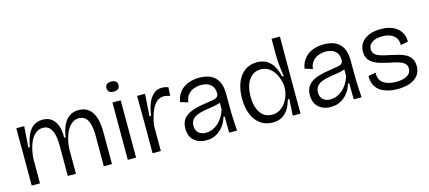

<svg xmlns="http://www.w3.org/2000/svg" viewBox="-54 -1171 3712 1662"><g transform="rotate(-15 1801.5 -339.5)"><path d="M74 0V-288L73 -514H144L131 -325H144Q156 -393 177.5 -438Q199 -483 232.5 -505Q266 -527 311 -527Q362 -527 394 -500.5Q426 -474 440.5 -429Q455 -384 452 -328H466Q475 -393 496.5 -437Q518 -481 553 -504Q588 -527 635 -527Q673 -527 703 -511.5Q733 -496 753 -465.5Q773 -435 783 -390Q793 -345 793 -286V0H720V-275Q720 -337 708.5 -377.5Q697 -418 675 -438Q653 -458 618 -458Q577 -458 545.5 -428.5Q514 -399 494.5 -346.5Q475 -294 470 -225V0H397V-269Q397 -332 386 -374Q375 -416 353 -437Q331 -458 296 -458Q253 -458 221.5 -427.5Q190 -397 171.5 -343.5Q153 -290 148 -222V0Z M935 0V-514H1009V0ZM971 -602Q944 -602 930.5 -613.5Q917 -625 917 -647Q917 -669 930.5 -680.5Q944 -692 971 -692Q998 -692 1011.5 -680.5Q1025 -669 1025 -647Q1025 -625 1011.5 -613.5Q998 -602 971 -602Z M1157 0V-274L1156 -514H1227L1214 -316H1228Q1237 -380 1256 -427Q1275 -474 1306 -500.5Q1337 -527 1381 -527Q1393 -527 1407 -524.5Q1421 -522 1437 -516L1433 -440Q1418 -445 1404 -448Q1390 -451 1377 -451Q1336 -451 1307 -421.5Q1278 -392 1259.5 -342Q1241 -292 1231 -228V0Z M1636 13Q1594 13 1560 -3Q1526 -19 1506 -51Q1486 -83 1486 -132Q1486 -170 1499.5 -198Q1513 -226 1541 -245.5Q1569 -265 1612.5 -278Q1656 -291 1716 -299Q1760 -305 1785.5 -310.5Q1811 -316 1821 -327Q1831 -338 1831 -361Q1831 -405 1801.5 -433.5Q1772 -462 1714 -462Q1684 -462 1653 -451.5Q1622 -441 1598.5 -415.5Q1575 -390 1570 -345L1501 -366Q1507 -405 1525 -434.5Q1543 -464 1571 -485Q1599 -506 1636 -516.5Q1673 -527 1716 -527Q1776 -527 1818 -506.5Q1860 -486 1882.5 -442.5Q1905 -399 1905 -331V-215Q1905 -182 1906 -144.5Q1907 -107 1909.5 -70Q1912 -33 1914 0H1844Q1843 -38 1842.5 -73.5Q1842 -109 1842 -145H1831Q1819 -103 1793 -67Q1767 -31 1728 -9Q1689 13 1636 13ZM1651 -51Q1677 -51 1703 -60.5Q1729 -70 1753.5 -89.5Q1778 -109 1798 -139Q1818 -169 1832 -210V-293L1860 -292Q1846 -275 1818.5 -266.5Q1791 -258 1757 -253Q1723 -248 1688.5 -242Q1654 -236 1625 -225Q1596 -214 1578 -193Q1560 -172 1560 -136Q1560 -95 1585 -73Q1610 -51 1651 -51Z M2233 13Q2170 13 2123.5 -20Q2077 -53 2052 -113.5Q2027 -174 2027 -257Q2027 -337 2051.5 -398Q2076 -459 2121.5 -493Q2167 -527 2231 -527Q2287 -527 2323.5 -502.5Q2360 -478 2381 -438Q2402 -398 2412 -351H2426Q2421 -385 2417 -418.5Q2413 -452 2410.5 -483Q2408 -514 2408 -539V-690H2483L2482 -250L2483 0H2413L2422 -147H2408Q2396 -100 2373.5 -64Q2351 -28 2316.5 -7.5Q2282 13 2233 13ZM2244 -54Q2284 -54 2314.5 -73Q2345 -92 2366 -122Q2387 -152 2397.5 -186Q2408 -220 2408 -249V-259Q2408 -278 2402.5 -303.5Q2397 -329 2385.5 -356Q2374 -383 2355 -406.5Q2336 -430 2309.5 -444.5Q2283 -459 2248 -459Q2201 -459 2168.5 -432.5Q2136 -406 2119.5 -360Q2103 -314 2103 -254Q2103 -193 2119.5 -148Q2136 -103 2167.5 -78.5Q2199 -54 2244 -54Z M2752 13Q2710 13 2676 -3Q2642 -19 2622 -51Q2602 -83 2602 -132Q2602 -170 2615.5 -198Q2629 -226 2657 -245.5Q2685 -265 2728.5 -278Q2772 -291 2832 -299Q2876 -305 2901.5 -310.5Q2927 -316 2937 -327Q2947 -338 2947 -361Q2947 -405 2917.5 -433.5Q2888 -462 2830 -462Q2800 -462 2769 -451.5Q2738 -441 2714.5 -415.5Q2691 -390 2686 -345L2617 -366Q2623 -405 2641 -434.5Q2659 -464 2687 -485Q2715 -506 2752 -516.5Q2789 -527 2832 -527Q2892 -527 2934 -506.5Q2976 -486 2998.5 -442.5Q3021 -399 3021 -331V-215Q3021 -182 3022 -144.5Q3023 -107 3025.5 -70Q3028 -33 3030 0H2960Q2959 -38 2958.5 -73.5Q2958 -109 2958 -145H2947Q2935 -103 2909 -67Q2883 -31 2844 -9Q2805 13 2752 13ZM2767 -51Q2793 -51 2819 -60.5Q2845 -70 2869.5 -89.5Q2894 -109 2914 -139Q2934 -169 2948 -210V-293L2976 -292Q2962 -275 2934.5 -266.5Q2907 -258 2873 -253Q2839 -248 2804.5 -242Q2770 -236 2741 -225Q2712 -214 2694 -193Q2676 -172 2676 -136Q2676 -95 2701 -73Q2726 -51 2767 -51Z M3352 13Q3300 13 3258.5 1Q3217 -11 3189 -33Q3161 -55 3147.5 -88Q3134 -121 3135 -162L3202 -174Q3199 -132 3217 -105Q3235 -78 3271 -64.5Q3307 -51 3356 -51Q3420 -51 3455 -73Q3490 -95 3490 -133Q3490 -164 3470.5 -181Q3451 -198 3417.5 -208Q3384 -218 3341 -226Q3304 -234 3269 -243.5Q3234 -253 3205.5 -269Q3177 -285 3160 -311Q3143 -337 3143 -376Q3143 -423 3167 -456.5Q3191 -490 3235.5 -508.5Q3280 -527 3341 -527Q3403 -527 3447.5 -507.5Q3492 -488 3517 -450.5Q3542 -413 3542 -361L3475 -348Q3476 -387 3458.5 -412.5Q3441 -438 3410 -450.5Q3379 -463 3337 -463Q3281 -463 3247.5 -441Q3214 -419 3214 -381Q3214 -350 3234 -333Q3254 -316 3287 -306.5Q3320 -297 3361 -289Q3399 -281 3435 -271.5Q3471 -262 3499.5 -246.5Q3528 -231 3544.5 -204.5Q3561 -178 3561 -137Q3561 -88 3535 -54.5Q3509 -21 3462 -4Q3415 13 3352 13Z"/></g></svg>

Font: Bricolage Grotesque 36pt Light
Style: Regular
Weight: 300
Designer: Mathieu Triay
Foundry: Atelier Triay
Version: Version 1.001;gftools[0.9.33.dev8+g029e19f]